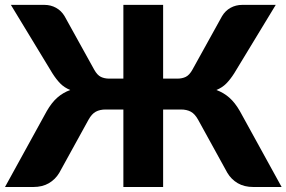

<svg xmlns="http://www.w3.org/2000/svg" viewBox="-26 -748 1146 768"><path d="M1100.5 0H987.5Q951 0 925 -15.2Q899 -30.5 883.5 -56.5L766.5 -269Q753.5 -292.5 737.2 -301.2Q721 -310 697.5 -310H626.5V0H467.5V-310H397Q373.5 -310 357.2 -301.2Q341 -292.5 328 -269L211 -56.5Q195.5 -30.5 169.5 -15.2Q143.5 0 107 0H-6L161 -303.5Q180.5 -337.5 203.2 -357.5Q226 -377.5 255 -388Q231.5 -397.5 215.2 -414Q199 -430.5 183.5 -455L17.5 -728.5H151.5Q177 -728.5 198.2 -716.8Q219.5 -705 232.5 -683L351 -469Q363 -447.5 377.5 -440.5Q392 -433.5 411 -433.5H467.5V-728.5H626.5V-433.5H683.5Q702.5 -433.5 717 -440.5Q731.5 -447.5 743.5 -469L862 -683Q875 -705 896.2 -716.8Q917.5 -728.5 943 -728.5H1077L911 -455Q895.5 -430.5 879.2 -414Q863 -397.5 839.5 -388Q868.5 -377.5 891.2 -357.5Q914 -337.5 933.5 -303.5Z"/></svg>

Font: Lato ExtraBold
Style: Regular
Weight: 800
Designer: Lukasz Dziedzic with Adam Twardoch and Botio Nikoltchev
Foundry: tyPoland Lukasz Dziedzic
Version: Version 2.015; 2015-08-06; http://www.latofonts.com/